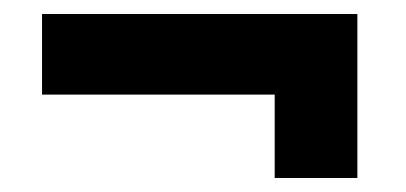

<svg xmlns="http://www.w3.org/2000/svg" viewBox="-20 -462 580 274"><path d="M372 -208V-327H40V-442H490V-208Z"/></svg>

Font: Stick No Bills ExtraLight ExtraBold
Style: Regular
Weight: 800
Version: Version 2.000